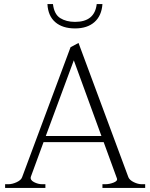

<svg xmlns="http://www.w3.org/2000/svg" viewBox="-20 -919 735 939"><path d="M212 -899H239Q245 -849 274.5 -830.5Q304 -812 347 -812Q443 -812 453 -899H481Q477 -842 442 -811Q407 -780 347 -780Q286 -780 250.5 -810.5Q215 -841 212 -899ZM690 -18V0H481V-18H494Q515 -18 535.5 -26Q556 -34 552 -46L487 -224H193L131 -55Q126 -39 146 -28.5Q166 -18 187 -18H202V0H5V-18H20Q40 -18 61.5 -28Q83 -38 88 -52L325 -688L364 -709L608 -52Q614 -38 634.5 -28Q655 -18 674 -18ZM476 -254 341 -624 204 -254Z"/></svg>

Font: Taviraj ExtraLight
Style: Regular
Weight: 275
Designer: Katatrad Team
Foundry: CadsonDemak
Version: Version 1.001